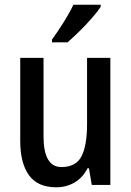

<svg xmlns="http://www.w3.org/2000/svg" viewBox="-20 -786 557 816"><path d="M449 -540V0H370L358 -71H352Q332 -31 297 -10.5Q262 10 219 10Q140 10 103 -41.5Q66 -93 66 -187V-540H165V-207Q165 -76 241 -76Q303 -76 326.5 -122Q350 -168 350 -259V-540ZM408 -757Q395 -737 370 -708.5Q345 -680 317 -652.5Q289 -625 267 -606H201V-618Q227 -654 251.5 -693Q276 -732 292 -766H408Z"/></svg>

Font: Noto Sans Myanmar Condensed Medium
Style: Regular
Weight: 500
Width: 3
Designer: Monotype Design Team
Foundry: Monotype Imaging Inc.
Version: Version 2.107; ttfautohint (v1.8.4.7-5d5b)